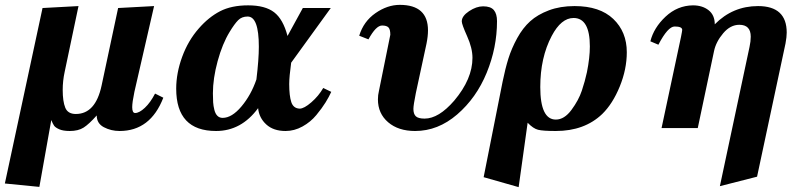

<svg xmlns="http://www.w3.org/2000/svg" viewBox="-28 -527 3257 790"><path d="M147 -494 295 -502 238 -231Q230 -194 230 -157Q230 -110 240.5 -84Q251 -58 284 -58Q365 -58 390 -175L458 -494L606 -502L525 -149Q516 -106 516 -86Q516 -62 528 -62Q545 -62 568 -83.5Q591 -105 610 -142L644 -125Q591 12 464 12Q429 12 399.5 -3.5Q370 -19 370 -52Q338 -16 316 -2Q294 12 259 12Q232 12 216 5Q200 -2 194.5 -10Q189 -18 183 -33L134 242L-8 228Z M1205 -80Q1223 -80 1253 -106Q1283 -132 1302 -165L1335 -149Q1326 -129 1311.5 -105.5Q1297 -82 1273.5 -53.5Q1250 -25 1216.5 -6.5Q1183 12 1147 12Q1097 12 1067.5 -15Q1038 -42 1034 -82Q965 12 861 12Q697 12 697 -162Q697 -226 721.5 -293Q746 -360 790 -410Q830 -456 877 -480.5Q924 -505 993 -505Q1063 -505 1100 -476.5Q1137 -448 1155 -379L1218 -494H1333L1170 -269Q1162 -211 1162 -181Q1162 -133 1170.5 -107Q1179 -81 1205 -80ZM1027 -200Q1037 -282 1037 -335Q1037 -459 991 -459Q967 -459 952 -444Q937 -429 917 -396Q887 -347 867.5 -275.5Q848 -204 848 -143Q848 -121 849 -106Q850 -91 854 -75Q858 -59 866.5 -50.5Q875 -42 888 -42Q926 -42 965.5 -89Q1005 -136 1027 -200Z M1544 -422Q1519 -422 1488 -365L1450 -380Q1468 -439 1517 -473Q1566 -507 1617 -507Q1733 -507 1733 -402Q1733 -378 1727 -348L1683 -144Q1673 -94 1673 -79Q1673 -58 1683 -48.5Q1693 -39 1719 -39Q1777 -39 1841 -113Q1916 -202 1916 -289Q1916 -329 1894 -378Q1872 -427 1872 -439Q1872 -461 1902 -481Q1932 -501 1960 -501Q1991 -501 2004 -485.5Q2017 -470 2017 -440Q2017 -331 1974.5 -227.5Q1932 -124 1853 -56Q1774 12 1680 12Q1611 12 1569 -24Q1527 -60 1527 -118Q1527 -136 1531 -152L1578 -384Q1578 -406 1570.5 -414Q1563 -422 1544 -422Z M2143 -22 2106 243 1962 202 2040 -191Q2051 -245 2064 -286.5Q2077 -328 2100 -370Q2123 -412 2153.5 -439.5Q2184 -467 2230.5 -484.5Q2277 -502 2336 -502Q2440 -502 2495.5 -449Q2551 -396 2551 -312Q2551 -242 2522 -171Q2493 -100 2450 -58Q2377 12 2259 12Q2206 12 2186 7Q2166 2 2143 -22ZM2387 -230Q2399 -290 2399 -336Q2399 -453 2332 -453Q2281 -453 2242 -379Q2195 -290 2195 -169Q2195 -35 2259 -35Q2294 -35 2323.5 -75Q2353 -115 2366 -154Q2379 -193 2387 -230Z M2748 -418Q2720 -418 2681 -343L2648 -357Q2662 -413 2710.5 -458.5Q2759 -504 2823 -505Q2862 -505 2887.5 -485Q2913 -465 2913 -427Q2987 -502 3091 -502Q3209 -502 3209 -393Q3209 -375 3204 -348L3087 200L2934 239L3056 -334Q3061 -357 3061 -376Q3061 -425 3014 -425Q2977 -425 2947.5 -390Q2918 -355 2910 -317L2843 0H2694L2774 -375Q2779 -400 2779 -404Q2779 -418 2748 -418Z"/></svg>

Font: Lingua Franca
Style: Bold Italic
Weight: 700
Italic angle: -13°
Version: Version 1.19